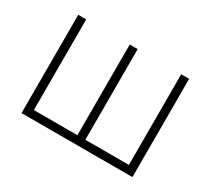

<svg xmlns="http://www.w3.org/2000/svg" viewBox="-110 -730 1007 918"><g transform="rotate(30 393.5 -271.0)"><path d="M87.4 -542.5H131.3V-42H371.6V-542.5H415.5V-42H655.8V-542.5H699.7V0H87.4Z"/></g></svg>

Font: Inter 16pt ExtraLight
Style: Regular
Weight: 250
Version: Version 4.001;git-66647c0bb